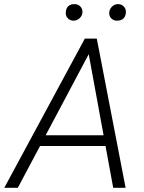

<svg xmlns="http://www.w3.org/2000/svg" viewBox="-59 -895 685 915"><path d="M295.9 -875.5Q312 -875.5 323 -865Q334 -854.5 334 -838.4Q334 -821.8 321.5 -809.3Q309.1 -796.9 292 -796.4Q275.4 -796.4 264.4 -807.6Q253.4 -818.8 254.4 -835.9Q257.3 -875 295.9 -875.5ZM502.9 -875.5Q520 -875.5 531 -864Q542 -852.5 541 -835.4Q538.1 -797.4 499 -796.4Q482.9 -796.4 472.2 -806.4Q461.4 -816.4 461.4 -832.5Q461.4 -849.6 473.6 -862.3Q485.8 -875 502.9 -875.5ZM-38.6 0 345.2 -710.9H402.3L539.6 0H480.5L443.8 -199.2H131.8L25.9 0ZM158.7 -250.5H434.6L363.8 -636.7Z"/></svg>

Font: Mardoto Light
Style: Italic
Weight: 300
Italic angle: -12°
Designer: Christian Robertson, Vahan Hovhannisyan
Foundry: Google
Version: Version 1.000